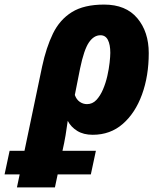

<svg xmlns="http://www.w3.org/2000/svg" viewBox="-110 -579 733 839"><path d="M-90 183 -68 80H-3L74 -288Q92 -372 121.5 -432.5Q151 -493 204 -526Q257 -559 345 -559Q440 -559 490 -499.5Q540 -440 540 -347Q540 -247 510.5 -166Q481 -85 426.5 -37.5Q372 10 295 10Q255 10 227.5 -7Q200 -24 186 -51Q182 -20 176.5 12.5Q171 45 163 80H309L287 183H142L130 240H-36L-24 183ZM270 -124Q294 -124 311 -142Q328 -160 340 -188Q352 -216 359 -247Q366 -278 369 -305.5Q372 -333 372 -348Q372 -384 361.5 -404.5Q351 -425 329 -425Q300 -425 278.5 -393.5Q257 -362 240 -280L217 -164Q224 -144 238.5 -134Q253 -124 270 -124Z"/></svg>

Font: Noto Sans Disp ExtBd
Style: Italic
Weight: 800
Italic angle: -12°
Designer: Monotype Design Team
Foundry: Monotype Imaging Inc.
Version: Version 2.000;GOOG;noto-source:20170915:90ef993387c0